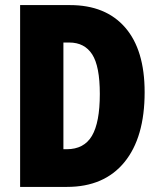

<svg xmlns="http://www.w3.org/2000/svg" viewBox="-20 -800 627 754"><path d="M548 -438Q548 -260 468.5 -163Q389 -66 243 -66H59V-780H255Q395 -780 471.5 -692Q548 -604 548 -438ZM372 -431Q372 -540 342 -586.5Q312 -633 252 -633H229V-214H242Q310 -214 341 -266.5Q372 -319 372 -431Z"/></svg>

Font: Noto Sans Malayalam UI ExtraCondensed Black
Style: Regular
Weight: 900
Width: 2
Designer: Jelle Bosma - Monotype Design Team
Foundry: Monotype Imaging Inc.
Version: Version 2.104; ttfautohint (v1.8.4.7-5d5b)